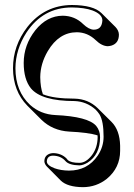

<svg xmlns="http://www.w3.org/2000/svg" viewBox="-20 -462 537 771"><path d="M32.2 -188Q32.2 -278.8 89.8 -353.5Q159.2 -441.4 269 -441.9Q355 -441.4 387.2 -409.7L443.8 -353.5Q457 -339.4 457.5 -323.2Q457.5 -288.1 427.2 -278.8Q419.9 -276.9 412.6 -276.4Q388.2 -277.3 363.8 -301.3Q331.5 -332 288.6 -332.5Q216.8 -332.5 171.9 -256.8Q142.1 -206.1 141.6 -152.3Q142.1 -110.8 152.3 -83.5Q195.3 -65.9 279.8 -65.9Q333.5 -64.5 371.1 -28.8L427.7 27.3Q460.9 60.5 462.4 123Q462.4 131.3 462.4 143.6Q462.4 211.9 408.7 256.3Q367.2 289.1 313.5 289.6Q251 289.1 224.1 263.2L168 206.5Q158.7 196.3 158.2 186Q158.2 160.2 184.6 153.8Q189.5 152.8 192.9 152.8Q225.6 153.3 246.6 173.8Q249.5 176.8 251 179.2L252.4 180.7Q264.6 191.9 298.8 191.9Q325.7 191.9 349.6 160.6Q371.6 130.9 372.1 88.9Q372.1 85 371.6 81.5Q333 69.8 257.8 66.4Q191.4 62.5 146.5 19L89.8 -37.6Q32.7 -96.2 32.2 -188ZM42 -188Q42 -95.2 101.1 -40.5Q143.1 -2.9 201.7 0Q333.5 5.9 366.2 43.5Q381.8 62.5 381.8 88.9Q381.8 158.7 332 190.9Q314 201.7 298.8 202.1Q257.3 201.2 243.2 185.1Q224.6 163.6 192.9 163.1Q172.4 163.1 168.5 181.2Q168 184.1 168 186Q168 202.1 199.7 213.9Q224.6 222.7 256.8 223.1Q331.5 223.1 372.6 162.6Q396 127.4 396 86.9Q396 23.9 379.4 -2.9Q372.6 -13.2 363.8 -22Q327.6 -54.2 279.8 -56.2Q146.5 -56.2 104 -107.4Q75.2 -143.6 75.2 -209Q75.2 -281.2 122.1 -340.8Q168.5 -398.4 231.9 -398.9Q280.3 -398.4 314 -365.2Q336.4 -343.8 356 -342.8Q385.3 -342.8 390.1 -371.6Q390.6 -376 391.1 -379.9Q391.1 -404.8 351.6 -419.9Q319.3 -431.6 269 -432.1Q152.8 -432.1 86.4 -331.5Q42.5 -263.7 42 -188Z"/></svg>

Font: Linux Biolinum Shadow O
Style: Bold
Weight: 700
Designer: Philipp H. Poll
Foundry: Philipp H. Poll
Version: Version 0.9.2